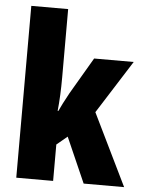

<svg xmlns="http://www.w3.org/2000/svg" viewBox="-54 -803 635 846"><g transform="rotate(5 263.5 -380.0)"><path d="M213 -459Q213 -376 206 -309H209Q222 -338 251 -391L346 -553H521L372 -318L527 0H348L260 -200L213 -161V0H50V-760H213Z"/></g></svg>

Font: Noto Sans UI CondBlack
Style: Regular
Weight: 900
Width: 3
Designer: Monotype Design Team
Foundry: Monotype Imaging Inc.
Version: Version 1.001